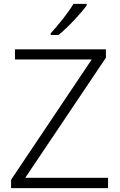

<svg xmlns="http://www.w3.org/2000/svg" viewBox="-20 -968 615 988"><path d="M426 -940V-948H358C332 -904 278 -836 241 -797V-788H281C331 -828 396 -899 426 -940ZM536 0V-53H110L525 -671V-714H57V-662H452L37 -43V0Z"/></svg>

Font: Noto Sans Telugu Light
Style: Regular
Weight: 300
Designer: Jelle Bosma - Monotype Design Team
Foundry: Monotype Imaging Inc.
Version: Version 2.005